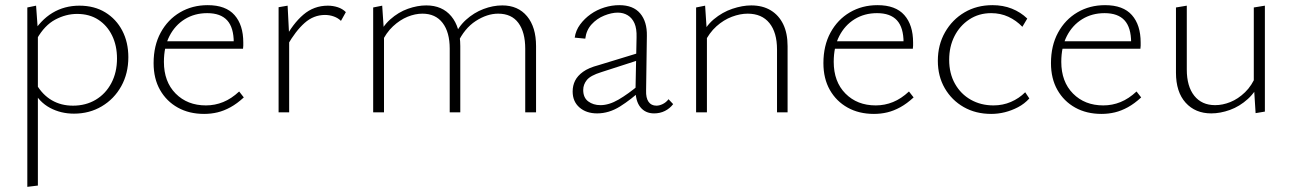

<svg xmlns="http://www.w3.org/2000/svg" viewBox="-20 -436 5013 745"><path d="M267 5Q216 5 174 -17.5Q132 -40 108 -86L121 -109Q145 -68 181 -47Q217 -26 263 -26Q313 -26 351.5 -49Q390 -72 412 -113.5Q434 -155 434 -209Q434 -259 415 -298Q396 -337 361.5 -359.5Q327 -382 279 -382Q236 -382 194.5 -360Q153 -338 123 -285L103 -301Q137 -358 183.5 -386Q230 -414 288 -414Q346 -414 388.5 -388Q431 -362 454.5 -317Q478 -272 478 -214Q478 -151 450.5 -101.5Q423 -52 375 -23.5Q327 5 267 5ZM86 289V-407L120 -414L127 -317V284Z M772 6Q714 6 670 -18.5Q626 -43 601 -87Q576 -131 576 -191Q576 -259 603.5 -309.5Q631 -360 678.5 -388Q726 -416 786 -416Q856 -416 890 -377.5Q924 -339 924 -271Q924 -265 924 -259Q924 -253 923 -247H887V-271Q887 -329 861.5 -357Q836 -385 784 -385Q735 -385 697 -361.5Q659 -338 637.5 -296Q616 -254 616 -196Q616 -119 661.5 -73Q707 -27 779 -27Q814 -27 846 -40Q878 -53 908 -81L926 -58Q900 -34 874.5 -20Q849 -6 824 0Q799 6 772 6ZM605 -247 611 -276H916V-247Z M1061 0V-408L1096 -414L1102 -297V0ZM1095 -260 1083 -281Q1116 -344 1157 -379Q1198 -414 1252 -414Q1272 -414 1290.5 -408Q1309 -402 1322 -389L1303 -355Q1292 -366 1275.5 -372Q1259 -378 1241 -378Q1197 -378 1162 -347Q1127 -316 1095 -260Z M2018 0V-247Q2018 -311 1991.5 -347Q1965 -383 1913 -383Q1870 -383 1826 -354.5Q1782 -326 1755 -268L1739 -287Q1757 -331 1788 -359Q1819 -387 1856 -401Q1893 -415 1929 -415Q1990 -415 2025 -373Q2060 -331 2060 -257V0ZM1725 0V-247Q1725 -311 1697.5 -347Q1670 -383 1619 -383Q1591 -383 1561.5 -371Q1532 -359 1505 -334Q1478 -309 1459 -268L1443 -285Q1462 -332 1494 -360.5Q1526 -389 1563 -402Q1600 -415 1634 -415Q1696 -415 1731 -373Q1766 -331 1766 -257V0ZM1428 0V-407L1463 -414L1470 -310V0Z M2518 4Q2484 4 2464.5 -20.5Q2445 -45 2446 -92L2450 -291Q2451 -325 2442 -345.5Q2433 -366 2416 -376.5Q2399 -387 2377 -387Q2353 -387 2324.5 -375.5Q2296 -364 2275.5 -341.5Q2255 -319 2251 -286L2210 -290Q2214 -318 2231 -341Q2248 -364 2272 -381Q2296 -398 2325 -407Q2354 -416 2383 -416Q2437 -416 2464 -384Q2491 -352 2490 -297L2487 -85Q2486 -56 2496.5 -41Q2507 -26 2527 -26Q2539 -26 2552 -32.5Q2565 -39 2574 -51L2592 -32Q2579 -15 2560 -5.5Q2541 4 2518 4ZM2297 4Q2255 4 2228.5 -19Q2202 -42 2202 -81Q2202 -104 2211.5 -123Q2221 -142 2242.5 -157.5Q2264 -173 2302 -183L2469 -234L2474 -208L2313 -156Q2271 -143 2257 -125.5Q2243 -108 2243 -87Q2243 -57 2262.5 -42.5Q2282 -28 2310 -28Q2343 -28 2380 -49.5Q2417 -71 2460 -107L2471 -89Q2429 -50 2386 -23Q2343 4 2297 4Z M2995 0V-244Q2995 -310 2965.5 -346.5Q2936 -383 2881 -383Q2852 -383 2820 -371Q2788 -359 2760 -334Q2732 -309 2712 -268L2696 -285Q2716 -333 2749.5 -361Q2783 -389 2822 -402Q2861 -415 2895 -415Q2939 -415 2970.5 -396Q3002 -377 3019 -342Q3036 -307 3036 -257V0ZM2681 0V-407L2716 -414L2723 -308V0Z M3371 6Q3313 6 3269 -18.5Q3225 -43 3200 -87Q3175 -131 3175 -191Q3175 -259 3202.5 -309.5Q3230 -360 3277.5 -388Q3325 -416 3385 -416Q3455 -416 3489 -377.5Q3523 -339 3523 -271Q3523 -265 3523 -259Q3523 -253 3522 -247H3486V-271Q3486 -329 3460.5 -357Q3435 -385 3383 -385Q3334 -385 3296 -361.5Q3258 -338 3236.5 -296Q3215 -254 3215 -196Q3215 -119 3260.5 -73Q3306 -27 3378 -27Q3413 -27 3445 -40Q3477 -53 3507 -81L3525 -58Q3499 -34 3473.5 -20Q3448 -6 3423 0Q3398 6 3371 6ZM3204 -247 3210 -276H3515V-247Z M3826 6Q3766 6 3719.5 -20.5Q3673 -47 3646 -93.5Q3619 -140 3619 -200Q3619 -262 3647 -311Q3675 -360 3722.5 -388Q3770 -416 3831 -416Q3872 -416 3906 -402.5Q3940 -389 3966 -364L3947 -332Q3923 -357 3892.5 -371Q3862 -385 3826 -385Q3778 -385 3741 -360.5Q3704 -336 3683.5 -295.5Q3663 -255 3663 -204Q3663 -151 3685.5 -111Q3708 -71 3747 -49Q3786 -27 3835 -27Q3871 -27 3902.5 -40.5Q3934 -54 3958 -78L3974 -54Q3955 -33 3930 -20Q3905 -7 3879 -0.5Q3853 6 3826 6Z M4254 6Q4196 6 4152 -18.5Q4108 -43 4083 -87Q4058 -131 4058 -191Q4058 -259 4085.5 -309.5Q4113 -360 4160.5 -388Q4208 -416 4268 -416Q4338 -416 4372 -377.5Q4406 -339 4406 -271Q4406 -265 4406 -259Q4406 -253 4405 -247H4369V-271Q4369 -329 4343.5 -357Q4318 -385 4266 -385Q4217 -385 4179 -361.5Q4141 -338 4119.5 -296Q4098 -254 4098 -196Q4098 -119 4143.5 -73Q4189 -27 4261 -27Q4296 -27 4328 -40Q4360 -53 4390 -81L4408 -58Q4382 -34 4356.5 -20Q4331 -6 4306 0Q4281 6 4254 6ZM4087 -247 4093 -276H4398V-247Z M4680 4Q4618 4 4580.5 -37.5Q4543 -79 4543 -154V-407L4585 -414V-166Q4585 -101 4614 -64.5Q4643 -28 4695 -28Q4724 -28 4754 -40Q4784 -52 4811 -78Q4838 -104 4855 -146L4873 -127Q4854 -81 4822 -52Q4790 -23 4752.5 -9.5Q4715 4 4680 4ZM4852 3 4845 -108V-407L4888 -414V-3Z"/></svg>

Font: Ysabeau ExtraLight
Style: Regular
Weight: 250
Designer: Christian Thalmann (Catharsis Fonts)
Version: Version 2.002